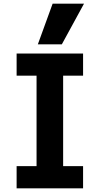

<svg xmlns="http://www.w3.org/2000/svg" viewBox="-20 -1020 540 1040"><path d="M70 0V-120H178V-610H70V-730H430V-610H322V-120H430V0ZM315 -780H185L265 -1000H435Z"/></svg>

Font: M PLUS 1 Code
Style: Bold
Weight: 700
Designer: Coji Morishita
Foundry: UNDERFOREST DESIGN
Version: Version 1.002